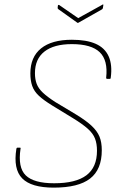

<svg xmlns="http://www.w3.org/2000/svg" viewBox="-20 -848 548 879"><path d="M226 11Q123 11 81.5 -31.5Q40 -74 55 -167Q56 -172 60 -172H71Q76 -172 74 -167Q61 -81 98 -45Q135 -9 228 -9Q327 -9 375.5 -45.5Q424 -82 424 -158Q424 -190 415 -213.5Q406 -237 382 -258.5Q358 -280 314 -307L219 -365Q180 -389 158 -409.5Q136 -430 127.5 -454.5Q119 -479 119 -512Q119 -587 168 -626.5Q217 -666 309 -666Q376 -666 418 -647.5Q460 -629 477.5 -590Q495 -551 487 -492Q487 -487 483 -487H470Q466 -487 466 -492Q475 -572 436.5 -609Q398 -646 309 -646Q227 -646 183.5 -612Q140 -578 140 -513Q140 -485 148 -464Q156 -443 176 -424Q196 -405 233 -381L328 -324Q374 -296 399.5 -272Q425 -248 435.5 -222.5Q446 -197 446 -160Q446 -72 392.5 -30.5Q339 11 226 11ZM448 -826Q450 -828 452 -827.5Q454 -827 453 -824L451 -811Q450 -806 445 -804L339 -744Q337 -742 334 -744L247 -806Q243 -809 244 -813L245 -822Q246 -827 251 -825L338 -765Z"/></svg>

Font: Sofia Sans Semi Condensed Thin
Style: Italic
Weight: 250
Italic angle: -9°
Version: Version 4.100